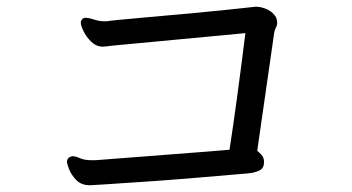

<svg xmlns="http://www.w3.org/2000/svg" viewBox="-20 -619 1040 568"><path d="M246 -71Q220 -71 205 -87Q190 -103 184 -119.5Q178 -136 178 -139Q178 -148 184 -153Q192 -157 193 -157Q194 -157 194 -157Q203 -157 216.5 -151Q230 -145 252 -145H262Q564 -168 598.5 -171Q633 -174 659 -176Q679 -305 706 -521L313 -484Q291 -481 284 -481Q265 -481 250 -495.5Q235 -510 227 -527Q219 -544 219 -551.5Q219 -559 225 -564Q232 -570 259 -561Q273 -556 291 -556Q293 -556 296 -556Q302 -558 410.5 -567.5Q519 -577 571 -582Q673 -592 735 -599H739Q753 -599 771 -591Q789 -582 797 -567Q800 -559 800 -551.5Q800 -544 796.5 -538Q793 -532 791 -521L741 -173Q747 -168 753.5 -161Q760 -154 761 -143V-139Q761 -120 746 -114Q733 -108 713 -106Q509 -88 401.5 -81Q294 -74 281.5 -73Q269 -72 246 -71Z"/></svg>

Font: Moon Stars Kai HW
Style: Bold
Weight: 700
Designer: GuiWonder
Version: Version 1.101